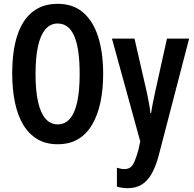

<svg xmlns="http://www.w3.org/2000/svg" viewBox="-20 -745 1013 1005"><path d="M520 -358Q520 -276 505.5 -208.5Q491 -141 462 -92Q433 -43 388.5 -16.5Q344 10 282 10Q220 10 175 -17Q130 -44 101 -93Q72 -142 58 -209.5Q44 -277 44 -359Q44 -480 71 -561Q98 -642 151 -683.5Q204 -725 282 -725Q364 -725 416.5 -678.5Q469 -632 494.5 -550Q520 -468 520 -358ZM166 -358Q166 -271 179 -212.5Q192 -154 218 -124Q244 -94 282 -94Q320 -94 345.5 -123Q371 -152 384 -210.5Q397 -269 397 -358Q397 -491 368.5 -556.5Q340 -622 282 -622Q244 -622 218 -592Q192 -562 179 -503.5Q166 -445 166 -358ZM566 -543H684L748 -264Q752 -245 755.5 -226.5Q759 -208 762.5 -189Q766 -170 767 -153H771Q774 -176 779.5 -203Q785 -230 792 -263L854 -543H970L812 64Q796 126 773.5 165Q751 204 720.5 222Q690 240 649 240Q634 240 620 238Q606 236 592 232V133Q602 136 611.5 138Q621 140 630 140Q650 140 662 131.5Q674 123 683.5 101.5Q693 80 704 42L714 -5Z"/></svg>

Font: Noto Sans Display ExtraCondensed SemiBold
Style: Regular
Weight: 600
Width: 2
Designer: Monotype Design Team
Foundry: Monotype Imaging Inc.
Version: Version 2.003